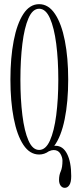

<svg xmlns="http://www.w3.org/2000/svg" viewBox="-20 -731 378 922"><path d="M168 11Q123 11 92.2 -35.5Q61.5 -82 45.8 -163.5Q30 -245 30 -349Q30 -453.5 45.8 -535.2Q61.5 -617 92.2 -664Q123 -711 168 -711Q213 -711 244.2 -664Q275.5 -617 291.5 -535.2Q307.5 -453.5 307.5 -349Q307.5 -241.5 290.5 -158.2Q273.5 -75 240.5 -30.5Q243.5 -31 246 -31Q282.5 -31 302.2 8.2Q322 47.5 322 114.5Q322 144 313.2 157.5Q304.5 171 291 171Q279 171 271.2 160.5Q263.5 150 263.5 133Q263.5 110 271.8 91.5Q280 73 280 40.5Q280 24.5 269.8 7Q259.5 -10.5 237.5 -10.5Q227.5 -10.5 214.5 -4.5Q193 11 168 11ZM168 -11Q199.5 -11 219.8 -56Q240 -101 250 -177.8Q260 -254.5 260 -349Q260 -443.5 250 -520.8Q240 -598 219.8 -643.5Q199.5 -689 168 -689Q136.5 -689 116.8 -643.5Q97 -598 87.5 -520.8Q78 -443.5 78 -349Q78 -254.5 87.5 -177.8Q97 -101 116.8 -56Q136.5 -11 168 -11Z"/></svg>

Font: Imbue 50pt ExtraLight
Style: Regular
Weight: 200
Designer: Tyler Finck
Foundry: Etcetera Type Company
Version: Version 1.102; ttfautohint (v1.8.3)